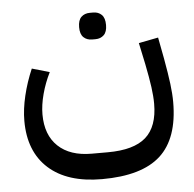

<svg xmlns="http://www.w3.org/2000/svg" viewBox="-49 -543 762 753"><g transform="rotate(-5 332.0 -167.0)"><path d="M323 160Q187 160 113 93.5Q39 27 39 -94Q39 -140 51.5 -192.5Q64 -245 86 -296L155 -276Q135 -236 123.5 -193Q112 -150 112 -113Q112 -32 159 12.5Q206 57 291 57H354Q457 57 504.5 15Q552 -27 552 -117Q552 -146 547 -182.5Q542 -219 531 -274L513 -359L590 -374L606 -290Q617 -229 622 -189Q627 -149 627 -117Q627 26 553.5 93Q480 160 323 160ZM332 -389Q311 -389 298 -401.5Q285 -414 285 -441Q285 -469 298 -481.5Q311 -494 332 -494H345Q365 -494 378 -481.5Q391 -469 391 -441Q391 -414 378 -401.5Q365 -389 345 -389Z"/></g></svg>

Font: IBM Plex Sans Arabic Text
Style: Regular
Weight: 450
Designer: Mike Abbink, Paul van der Laan, Pieter van Rosmalen, Wael Morcos, Khajak Apelian
Foundry: Bold Monday
Version: Version 1.2